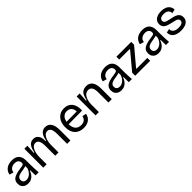

<svg xmlns="http://www.w3.org/2000/svg" viewBox="457 -2114 3710 3710"><g transform="rotate(-45 2312.0 -258.5)"><path d="M192 13Q150 13 116 -3Q82 -19 62 -51Q42 -83 42 -133Q42 -172 56.5 -200.5Q71 -229 100 -248Q129 -267 172.5 -280Q216 -293 275 -301Q318 -307 342.5 -312Q367 -317 377 -328Q387 -339 387 -360Q387 -401 359.5 -427Q332 -453 278 -453Q249 -453 219 -443Q189 -433 167.5 -408.5Q146 -384 141 -342L57 -366Q64 -407 83 -437Q102 -467 131 -488Q160 -509 198 -519.5Q236 -530 280 -530Q344 -530 388 -508Q432 -486 454.5 -440.5Q477 -395 477 -324V-214Q478 -181 479 -144Q480 -107 482 -70Q484 -33 487 0H402Q401 -36 400 -71Q399 -106 399 -142H387Q374 -100 348.5 -65Q323 -30 284 -8.5Q245 13 192 13ZM219 -61Q243 -61 267.5 -70Q292 -79 315 -97Q338 -115 357 -143Q376 -171 388 -209V-288L415 -287Q400 -271 374 -262.5Q348 -254 316 -249.5Q284 -245 251.5 -239Q219 -233 192 -222.5Q165 -212 149 -193Q133 -174 133 -141Q133 -102 156.5 -81.5Q180 -61 219 -61Z M613 0V-296V-517H695L685 -331H699Q711 -399 733 -443Q755 -487 788 -508.5Q821 -530 866 -530Q916 -530 948 -504.5Q980 -479 995 -435Q1010 -391 1008 -333H1022Q1032 -399 1054.5 -442.5Q1077 -486 1112 -508Q1147 -530 1193 -530Q1233 -530 1263 -514Q1293 -498 1314 -467Q1335 -436 1345 -390Q1355 -344 1355 -284V0H1264V-272Q1264 -331 1253.5 -370Q1243 -409 1221.5 -428Q1200 -447 1168 -447Q1128 -447 1098.5 -419Q1069 -391 1051 -341.5Q1033 -292 1029 -226V0H939V-267Q939 -327 928.5 -367Q918 -407 897 -427Q876 -447 843 -447Q802 -447 772.5 -418.5Q743 -390 725.5 -339Q708 -288 705 -223V0Z M1713 13Q1652 13 1605.5 -6Q1559 -25 1527.5 -59.5Q1496 -94 1480 -142.5Q1464 -191 1464 -251Q1464 -311 1479.5 -361.5Q1495 -412 1526 -450Q1557 -488 1602 -509Q1647 -530 1705 -530Q1757 -530 1799 -512.5Q1841 -495 1870 -459.5Q1899 -424 1913.5 -371.5Q1928 -319 1924 -250L1521 -246V-308L1866 -312L1838 -271Q1842 -331 1826.5 -371Q1811 -411 1779.5 -431.5Q1748 -452 1705 -452Q1658 -452 1624 -428Q1590 -404 1571.5 -359.5Q1553 -315 1553 -252Q1553 -160 1594.5 -111Q1636 -62 1715 -62Q1749 -62 1773 -71Q1797 -80 1813 -95Q1829 -110 1838.5 -129Q1848 -148 1852 -169L1933 -153Q1926 -115 1909 -84.5Q1892 -54 1864.5 -32.5Q1837 -11 1799 1Q1761 13 1713 13Z M2041 0V-300V-517H2124L2113 -331H2128Q2140 -399 2163 -443Q2186 -487 2223.5 -508.5Q2261 -530 2311 -530Q2398 -530 2441.5 -468Q2485 -406 2485 -282V0H2393V-275Q2393 -364 2366.5 -406Q2340 -448 2286 -448Q2238 -448 2204.5 -417.5Q2171 -387 2152.5 -333.5Q2134 -280 2132 -210V0Z M2740 13Q2698 13 2664 -3Q2630 -19 2610 -51Q2590 -83 2590 -133Q2590 -172 2604.5 -200.5Q2619 -229 2648 -248Q2677 -267 2720.5 -280Q2764 -293 2823 -301Q2866 -307 2890.5 -312Q2915 -317 2925 -328Q2935 -339 2935 -360Q2935 -401 2907.5 -427Q2880 -453 2826 -453Q2797 -453 2767 -443Q2737 -433 2715.5 -408.5Q2694 -384 2689 -342L2605 -366Q2612 -407 2631 -437Q2650 -467 2679 -488Q2708 -509 2746 -519.5Q2784 -530 2828 -530Q2892 -530 2936 -508Q2980 -486 3002.5 -440.5Q3025 -395 3025 -324V-214Q3026 -181 3027 -144Q3028 -107 3030 -70Q3032 -33 3035 0H2950Q2949 -36 2948 -71Q2947 -106 2947 -142H2935Q2922 -100 2896.5 -65Q2871 -30 2832 -8.5Q2793 13 2740 13ZM2767 -61Q2791 -61 2815.5 -70Q2840 -79 2863 -97Q2886 -115 2905 -143Q2924 -171 2936 -209V-288L2963 -287Q2948 -271 2922 -262.5Q2896 -254 2864 -249.5Q2832 -245 2799.5 -239Q2767 -233 2740 -222.5Q2713 -212 2697 -193Q2681 -174 2681 -141Q2681 -102 2704.5 -81.5Q2728 -61 2767 -61Z M3124 0V-82L3414 -429V-440H3127V-517H3533V-439L3238 -89V-78H3534V0Z M3755 13Q3713 13 3679 -3Q3645 -19 3625 -51Q3605 -83 3605 -133Q3605 -172 3619.5 -200.5Q3634 -229 3663 -248Q3692 -267 3735.5 -280Q3779 -293 3838 -301Q3881 -307 3905.5 -312Q3930 -317 3940 -328Q3950 -339 3950 -360Q3950 -401 3922.5 -427Q3895 -453 3841 -453Q3812 -453 3782 -443Q3752 -433 3730.5 -408.5Q3709 -384 3704 -342L3620 -366Q3627 -407 3646 -437Q3665 -467 3694 -488Q3723 -509 3761 -519.5Q3799 -530 3843 -530Q3907 -530 3951 -508Q3995 -486 4017.5 -440.5Q4040 -395 4040 -324V-214Q4041 -181 4042 -144Q4043 -107 4045 -70Q4047 -33 4050 0H3965Q3964 -36 3963 -71Q3962 -106 3962 -142H3950Q3937 -100 3911.5 -65Q3886 -30 3847 -8.5Q3808 13 3755 13ZM3782 -61Q3806 -61 3830.5 -70Q3855 -79 3878 -97Q3901 -115 3920 -143Q3939 -171 3951 -209V-288L3978 -287Q3963 -271 3937 -262.5Q3911 -254 3879 -249.5Q3847 -245 3814.5 -239Q3782 -233 3755 -222.5Q3728 -212 3712 -193Q3696 -174 3696 -141Q3696 -102 3719.5 -81.5Q3743 -61 3782 -61Z M4371 13Q4318 13 4276 1.5Q4234 -10 4205.5 -31.5Q4177 -53 4162 -85Q4147 -117 4147 -158L4226 -175Q4224 -138 4242 -112.5Q4260 -87 4294 -74Q4328 -61 4375 -61Q4435 -61 4467.5 -81Q4500 -101 4500 -136Q4500 -164 4482 -179.5Q4464 -195 4432 -204Q4400 -213 4358 -221Q4321 -230 4285 -240Q4249 -250 4219.5 -266Q4190 -282 4172.5 -309Q4155 -336 4155 -376Q4155 -423 4179.5 -457.5Q4204 -492 4250 -511Q4296 -530 4360 -530Q4422 -530 4467.5 -511Q4513 -492 4539.5 -455Q4566 -418 4568 -366L4488 -348Q4488 -384 4471.5 -408Q4455 -432 4425 -444Q4395 -456 4356 -456Q4303 -456 4272.5 -436Q4242 -416 4242 -381Q4242 -353 4260.5 -337Q4279 -321 4311 -312.5Q4343 -304 4382 -296Q4421 -288 4457.5 -278.5Q4494 -269 4523 -252.5Q4552 -236 4569 -209Q4586 -182 4586 -140Q4586 -91 4559.5 -56.5Q4533 -22 4484.5 -4.5Q4436 13 4371 13Z"/></g></svg>

Font: Bricolage Grotesque 36pt
Style: Regular
Weight: 400
Designer: Mathieu Triay
Foundry: Atelier Triay
Version: Version 1.001;gftools[0.9.33.dev8+g029e19f]